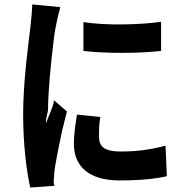

<svg xmlns="http://www.w3.org/2000/svg" viewBox="-20 -799 840 863"><path d="M225 36C218 22 223 5 223 -6C223 -16 225 -38 228 -53C234 -90 246 -152 260 -215L263 -226C269 -251 275 -276 281 -298L223 -348C218 -315 199 -280 187 -246C184 -266 196 -291 196 -310C196 -386 209 -518 220 -607L221 -616C224 -641 227 -662 230 -676C233 -694 245 -746 251 -767L125 -779C124 -747 120 -708 117 -680C108 -603 84 -434 84 -284C84 -148 100 -25 116 44L225 36ZM704 -570V-701C615 -688 453 -683 355 -700V-570C455 -558 608 -559 704 -570ZM730 -7 724 -144C654 -126 595 -118 524 -118C442 -118 425 -144 425 -188C425 -215 425 -240 431 -273L326 -284C318 -233 312 -192 312 -153C312 -50 381 12 518 12C609 12 678 5 730 -7Z"/></svg>

Font: Glow Sans TC Compressed
Style: Bold
Weight: 700
Width: 2
Designer: Ryoko NISHIZUKA (kana, bopomofo & ideographs); Paul D. Hunt (Latin, Greek & Cyrillic); Sandoll Communications, Soo-young
Version: Version 0.93